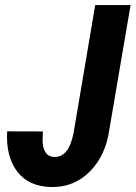

<svg xmlns="http://www.w3.org/2000/svg" viewBox="-20 -731 538 761"><path d="M357.4 -710.9H497.6L413.6 -218.8Q399.4 -115.2 336.4 -51.5Q273.4 12.2 182.1 10.3Q93.8 8.3 48.3 -51Q2.9 -110.4 8.3 -210.4L149.9 -210L148.9 -179.2Q147.9 -147.5 159.7 -128.4Q171.4 -109.4 195.3 -108.9Q252.9 -107.4 271.5 -203.6Z"/></svg>

Font: TypoPRO Roboto
Style: Bold Italic
Weight: 700
Italic angle: -12°
Designer: Google
Version: Version 2.136; 2016